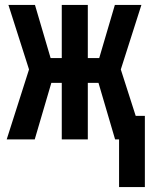

<svg xmlns="http://www.w3.org/2000/svg" viewBox="-20 -562 604 774"><path d="M7 0 97 -282 14 -542H121L184 -328H229V-542H334V-328H380L443 -542H550L467 -282L527 -95H564V192H460V0H444L377 -228H334V0H229V-228H187L120 0Z"/></svg>

Font: Noto Sans Mono SemiCondensed SemiBold
Style: Regular
Weight: 600
Width: 4
Designer: Monotype Design Team
Foundry: Monotype Imaging Inc.
Version: Version 2.014; ttfautohint (v1.8.4.7-5d5b)